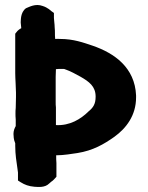

<svg xmlns="http://www.w3.org/2000/svg" viewBox="-20 -761 594 769"><path d="M34 -224 35 -210V-209C36 -202 37 -197 41 -187V-177C41 -142 46 -113 50 -85L52 -70V-38L63 -31C79 -21 95 -15 118 -13C134 -12 160 -9 177 -26L185 -33C192 -37 200 -46 206 -53V-108C205 -118 205 -127 205 -139C235 -139 269 -145 290 -148C353 -158 397 -184 438 -213C485 -247 525 -298 525 -371V-379C520 -491 438 -548 351 -578C315 -590 275 -605 221 -605C215 -605 208 -606 201 -605C200 -613 200 -622 200 -629C200 -636 200 -642 199 -651C199 -664 196 -681 196 -689V-709L185 -717C185 -717 171 -731 151 -737C122 -748 97 -733 84 -728C61 -711 64 -679 63 -673V-670C63 -670 64 -656 65 -650V-648C61 -646 51 -640 45 -631L41 -626V-468C41 -446 44 -409 44 -390V-372C44 -359 43 -345 43 -329C42 -322 42 -313 42 -306C42 -299 42 -293 43 -282V-256C38 -247 34 -237 34 -225ZM203 -353V-453C203 -463 204 -473 204 -484C211 -485 219 -485 226 -485H234C238 -485 240 -484 241 -483H242C262 -476 284 -464 302 -454C337 -434 363 -415 363 -374C363 -344 353 -330 335 -315H334V-314C303 -284 260 -257 204 -260V-331C203 -338 203 -345 203 -353Z"/></svg>

Font: Hussar Pisanka
Style: Blk
Weight: 700
Designer: Robert Jablonski
Foundry: Cannot Into Space Fonts
Version: Version 1.070